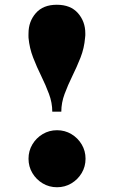

<svg xmlns="http://www.w3.org/2000/svg" viewBox="-20 -778 479 808"><path d="M338 -619Q334.5 -575.5 318.8 -535.5Q303 -495.5 284.2 -457.5Q265.5 -419.5 251.8 -382.5Q238 -345.5 238 -308H200Q200 -345.5 186.2 -382.5Q172.5 -419.5 153.8 -457.5Q135 -495.5 119.5 -535.5Q104 -575.5 100 -619Q99.5 -624.5 99.8 -629Q100 -633.5 100 -638Q100 -687.5 130.8 -722.8Q161.5 -758 219 -758Q277 -758 308 -722.8Q339 -687.5 339 -638Q339 -633.5 339 -629Q339 -624.5 338 -619ZM100 -110Q100 -143 116.2 -170.2Q132.5 -197.5 159.8 -213.8Q187 -230 220 -230Q253 -230 280.2 -213.8Q307.5 -197.5 323.8 -170.2Q340 -143 340 -110Q340 -77 323.8 -49.8Q307.5 -22.5 280.2 -6.2Q253 10 220 10Q187 10 159.8 -6.2Q132.5 -22.5 116.2 -49.8Q100 -77 100 -110Z"/></svg>

Font: Bodoni* 06pt Fatface
Style: Regular
Weight: 900
Version: Version 2.3